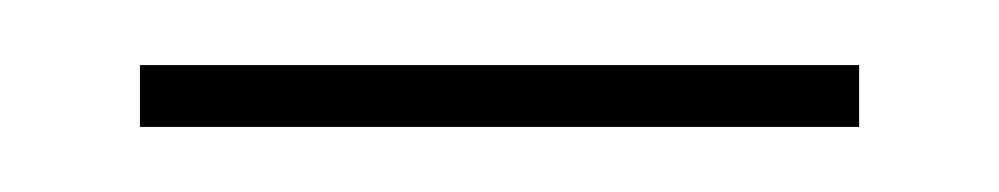

<svg xmlns="http://www.w3.org/2000/svg" viewBox="-20 -697 307 59"><path d="M244 -677H23V-658H244Z"/></svg>

Font: Advent Pro Thin
Style: Regular
Weight: 250
Version: Version 3.000